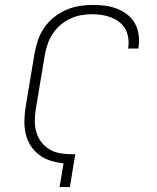

<svg xmlns="http://www.w3.org/2000/svg" viewBox="-20 -763 640 783"><path d="M223 0 239 -97Q211 -100 185.5 -108Q160 -116 139.5 -131.5Q119 -147 105 -169Q91 -191 85 -216.5Q79 -242 79.5 -269.5Q80 -297 84 -324L121 -546Q126 -573 135 -599.5Q144 -626 160.5 -650Q177 -674 200 -692.5Q223 -711 249.5 -722.5Q276 -734 304 -738.5Q332 -743 359 -743Q385 -743 410.5 -739.5Q436 -736 458.5 -727Q481 -718 500 -703Q519 -688 530.5 -667Q542 -646 545.5 -621Q549 -596 545 -570L544 -565H502L503 -569Q506 -589 503 -609Q500 -629 490.5 -645.5Q481 -662 466 -673.5Q451 -685 433 -692Q415 -699 395 -702Q375 -705 355 -705Q333 -705 310.5 -701Q288 -697 266.5 -687Q245 -677 226.5 -661Q208 -645 195 -625.5Q182 -606 174.5 -584Q167 -562 163 -540L126 -318Q122 -294 122 -269.5Q122 -245 128.5 -223Q135 -201 149 -183Q163 -165 182.5 -153.5Q202 -142 225.5 -138Q249 -134 274 -134Q277 -134 280.5 -134Q284 -134 287 -135L265 0Z"/></svg>

Font: Iosevka Extralight Extended
Style: Italic
Weight: 200
Width: 7
Italic angle: -9°
Monospace: yes
Designer: Belleve Invis
Foundry: Belleve Invis
Version: Version 32.5.0; ttfautohint (v1.8.4)